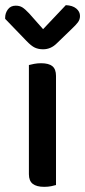

<svg xmlns="http://www.w3.org/2000/svg" viewBox="-39 -716 330 744"><path d="M178 1Q172 3 159.5 5.5Q147 8 132 8Q103 8 88 -3.5Q73 -15 73 -41V-464Q80 -466 93 -468.5Q106 -471 120 -471Q150 -471 164 -459.5Q178 -448 178 -422ZM128 -603 216 -696Q242 -695 256.5 -683Q271 -671 271 -654Q271 -640 262.5 -629Q254 -618 239 -604L181 -548Q158 -525 128 -525Q110 -525 96 -531.5Q82 -538 63 -558L-19 -643V-648Q-19 -665 -8.5 -679.5Q2 -694 22 -694Q37 -694 47.5 -687.5Q58 -681 74 -664Z"/></svg>

Font: Baloo Chettan 2 Medium
Style: Regular
Weight: 500
Designer: Maithili Shingre, Unnati Kotecha and Ek Type
Foundry: Ek Type
Version: Version 1.640;hotconv 1.0.111;makeotfexe 2.5.65597; ttfautoh